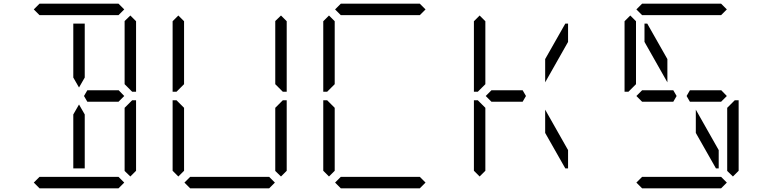

<svg xmlns="http://www.w3.org/2000/svg" viewBox="-20 -1020 4120 1040"><path d="M163 -969 194 -1000H622L653 -969L622 -938H620H439H377H196H194ZM439 -382V-108H377V-382V-400L408 -454L439 -400ZM377 -892H439V-618V-600L408 -546L377 -600V-618ZM653 -31 622 0H194L163 -31L194 -62H196H377H439H620H622ZM655 -436 696 -477H717V-95L686 -64L655 -94ZM686 -936 717 -905V-523H696L655 -564V-906ZM609 -531H623L653 -500L622 -469H609H485H461H453L435 -500L453 -531H461H485Z M1469 -31 1438 0H1010L979 -31L1010 -62H1012H1193H1255H1436H1438ZM1471 -436 1512 -477H1533V-95L1502 -64L1471 -94ZM1502 -936 1533 -905V-523H1512L1471 -564V-906ZM946 -64 915 -95V-477H936L946 -467L977 -436V-125V-108V-95ZM946 -533 936 -523H915V-905L946 -936L977 -905V-892V-564Z M1795 -969 1826 -1000H2254L2285 -969L2254 -938H2252H2071H2009H1828H1826ZM2285 -31 2254 0H1826L1795 -31L1826 -62H1828H2009H2071H2252H2254ZM1762 -64 1731 -95V-477H1752L1762 -467L1793 -436V-125V-108V-95ZM1762 -533 1752 -523H1731V-905L1762 -936L1793 -905V-892V-564Z M2655 -469H2642L2611 -500L2642 -531H2655H2779H2803H2811L2829 -500L2811 -469H2803H2779ZM3042 -892H3057V-793L2933 -574V-700ZM2933 -300V-426L3057 -207V-108H3042ZM2578 -64 2547 -95V-477H2568L2578 -467L2609 -436V-125V-108V-95ZM2578 -533 2568 -523H2547V-905L2578 -936L2609 -905V-892V-564Z M3427 -969 3458 -1000H3886L3917 -969L3886 -938H3884H3703H3641H3460H3458ZM3471 -469H3458L3427 -500L3458 -531H3471H3595H3619H3627L3645 -500L3627 -469H3619H3595ZM3595 -700V-574L3471 -793V-892H3486ZM3749 -300V-426L3873 -207V-108H3858ZM3917 -31 3886 0H3458L3427 -31L3458 -62H3460H3641H3703H3884H3886ZM3919 -436 3960 -477H3981V-95L3950 -64L3919 -94ZM3394 -533 3384 -523H3363V-905L3394 -936L3425 -905V-892V-564ZM3873 -531H3887L3917 -500L3886 -469H3873H3749H3725H3717L3699 -500L3717 -531H3725H3749Z"/></svg>

Font: DSEG14 Classic Mini
Style: Light
Weight: 300
Designer: Keshikan(Twitter:@keshinomi_88pro)
Version: Version 0.46